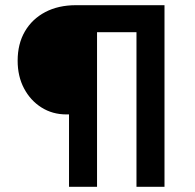

<svg xmlns="http://www.w3.org/2000/svg" viewBox="-20 -720 752 740"><path d="M246 0V-279H236Q182 -279 139.5 -306Q97 -333 72.5 -379.5Q48 -426 48 -486Q48 -551 76 -599Q104 -647 154.5 -673.5Q205 -700 273 -700H614V0H506V-596H354V0Z"/></svg>

Font: Lexend Deca
Style: Regular
Weight: 400
Designer: Bonnie Shaver-Troup, Thomas Jockin
Foundry: Lexend
Version: Version 1.008; ttfautohint (v1.8.4.7-5d5b)